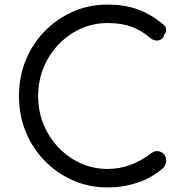

<svg xmlns="http://www.w3.org/2000/svg" viewBox="-20 -811 813 841"><path d="M451 10Q370 10 299.5 -21Q229 -52 175.5 -107Q122 -162 92.5 -234.5Q63 -307 63 -391Q63 -474 92.5 -546.5Q122 -619 175 -673.5Q228 -728 298.5 -759.5Q369 -791 451 -791Q524 -791 582 -770.5Q640 -750 695 -704Q704 -697 706.5 -688.5Q709 -680 707 -672Q705 -664 699 -659Q698 -647 688 -640Q678 -633 665 -633.5Q652 -634 639 -644Q601 -677 557 -693.5Q513 -710 451 -710Q388 -710 333 -685Q278 -660 236 -616Q194 -572 170.5 -514Q147 -456 147 -391Q147 -324 170.5 -266.5Q194 -209 236 -165Q278 -121 333 -96Q388 -71 451 -71Q504 -71 552 -89Q600 -107 643 -140Q657 -151 672 -149Q687 -147 697.5 -136Q708 -125 708 -107Q708 -99 705 -91.5Q702 -84 696 -76Q644 -31 581.5 -10.5Q519 10 451 10Z"/></svg>

Font: Comfortaa Medium
Style: Regular
Weight: 500
Designer: Johan Aakerlund
Foundry: Johan Aakerlund
Version: Version 3.104; ttfautohint (v1.8.1.43-b0c9)